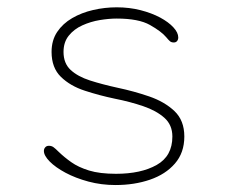

<svg xmlns="http://www.w3.org/2000/svg" viewBox="-20 -508 659 538"><path d="M303.5 10.5Q264 10.5 227.8 0.8Q191.5 -9 163.5 -24Q135.5 -39 119.2 -55.5Q103 -72 103 -85Q103 -91 106.8 -95.2Q110.5 -99.5 117 -99.5Q124.5 -99.5 130 -95.5Q135.5 -91.5 144.5 -82.5Q160 -67.5 179.8 -53.5Q199.5 -39.5 229.5 -30.2Q259.5 -21 305 -21Q375 -21 419 -45.8Q463 -70.5 463 -125.5Q463 -158 440.5 -178Q418 -198 381.2 -210.5Q344.5 -223 301.5 -231.5Q258.5 -240.5 217.8 -253.8Q177 -267 150.8 -292.5Q124.5 -318 124.5 -362.5Q124.5 -395 140.2 -418.5Q156 -442 182.2 -457.2Q208.5 -472.5 241 -480Q273.5 -487.5 307 -487.5Q342.5 -487.5 373.8 -479.5Q405 -471.5 428.8 -458.8Q452.5 -446 466 -431.2Q479.5 -416.5 479.5 -403Q479.5 -397 476.2 -393Q473 -389 467 -389Q460.5 -389 456.5 -392.2Q452.5 -395.5 445.5 -404Q432 -420 400.2 -438Q368.5 -456 307 -456Q285.5 -456 259.8 -451.8Q234 -447.5 210.8 -437Q187.5 -426.5 172.8 -408.2Q158 -390 158 -362.5Q158 -330.5 178 -312Q198 -293.5 232.2 -282.5Q266.5 -271.5 310 -262Q355 -252.5 398 -237.8Q441 -223 468.8 -196.8Q496.5 -170.5 496.5 -125.5Q496.5 -80 470.2 -49.8Q444 -19.5 400.2 -4.5Q356.5 10.5 303.5 10.5Z"/></svg>

Font: Sono ExtraLight Monospace ExtraLight
Style: Regular
Weight: 250
Version: Version 2.112